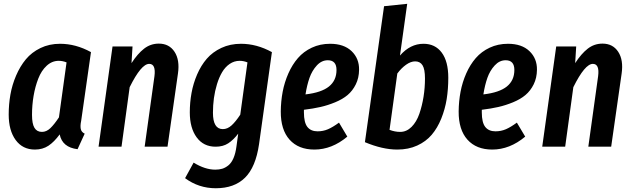

<svg xmlns="http://www.w3.org/2000/svg" viewBox="-20 -774 3334 1013"><path d="M296.9 -543Q379.9 -543 460 -499L408.2 -136.2Q402.8 -110.8 406 -94Q409.2 -77.1 426.8 -68.8L389.2 13.2Q308.6 3.4 294.9 -64.9Q266.1 -25.4 235.6 -5.1Q205.1 15.1 164.1 15.1Q99.6 15.1 62.7 -35.2Q25.9 -85.4 25.9 -169.9Q25.9 -223.6 34.9 -274.9Q43.9 -326.2 64.9 -375.2Q85.9 -424.3 116.5 -461.2Q147 -498 193.4 -520.5Q239.7 -543 296.9 -543ZM290 -453.1Q254.4 -453.1 226.3 -427.2Q198.2 -401.4 181.9 -359.1Q165.5 -316.9 157.2 -268.1Q148.9 -219.2 148.9 -168Q148.9 -120.6 161.9 -99.4Q174.8 -78.1 201.2 -78.1Q225.1 -78.1 245.6 -97.7Q266.1 -117.2 291 -154.8L331.1 -444.8Q310.5 -453.1 290 -453.1Z M817.9 -543.9Q872.6 -543.9 900.9 -500.7Q929.2 -457.5 918.9 -386.2L863.8 0H743.2L794.9 -372.1Q803.2 -437 767.1 -437Q725.1 -437 664.1 -314L621.1 0H500L573.7 -528.8H679.2L673.8 -440.9Q705.6 -490.2 740 -517.1Q774.4 -543.9 817.9 -543.9Z M1251.5 -543Q1334.5 -543 1414.6 -499L1346.7 -13.2Q1329.1 107.9 1272.7 163.6Q1216.3 219.2 1118.7 219.2Q1028.3 219.2 956.5 166L1001.5 84Q1062 121.1 1115.7 121.1Q1136.2 121.1 1152.6 116.2Q1168.9 111.3 1184.8 98.6Q1200.7 85.9 1211.7 60.8Q1222.7 35.6 1227.5 -1L1236.8 -68.8Q1211.4 -35.6 1184.1 -17.8Q1156.7 0 1117.7 0Q1053.7 0 1017.6 -49.3Q981.4 -98.6 981.4 -181.2Q981.4 -233.4 990.5 -283.4Q999.5 -333.5 1020 -381.1Q1040.5 -428.7 1071 -464.1Q1101.6 -499.5 1147.9 -521.2Q1194.3 -543 1251.5 -543ZM1244.6 -453.1Q1215.8 -453.1 1191.9 -436.8Q1168 -420.4 1151.9 -393.1Q1135.7 -365.7 1124.8 -329.8Q1113.8 -293.9 1108.6 -256.1Q1103.5 -218.3 1103.5 -179.2Q1103.5 -92.8 1155.8 -92.8Q1180.2 -92.8 1201.9 -112.5Q1223.6 -132.3 1247.6 -168.9L1285.6 -444.8Q1265.1 -453.1 1244.6 -453.1Z M1721.7 -543Q1794.4 -543 1835 -504.2Q1875.5 -465.3 1874.5 -405.8Q1874 -362.8 1857.2 -328.9Q1840.3 -294.9 1814 -272.7Q1787.6 -250.5 1748.5 -234.4Q1709.5 -218.3 1670.7 -209.5Q1631.8 -200.7 1583.5 -194.8V-181.2Q1583.5 -127.4 1601.8 -104.2Q1620.1 -81.1 1655.8 -81.1Q1684.6 -81.1 1710.2 -92Q1735.8 -103 1768.6 -127L1812.5 -53.2Q1731 15.1 1638.7 15.1Q1554.7 15.1 1507.8 -37.1Q1460.9 -89.4 1461.4 -186Q1461.9 -239.7 1471.4 -290Q1481 -340.3 1501.5 -386.7Q1522 -433.1 1551.8 -467.5Q1581.5 -502 1625.2 -522.5Q1668.9 -543 1721.7 -543ZM1591.8 -275.9Q1675.8 -285.6 1715.6 -317.6Q1755.4 -349.6 1755.4 -404.8Q1755.4 -456.1 1709.5 -456.1Q1676.8 -456.1 1651.6 -428.7Q1626.5 -401.4 1613 -363.3Q1599.6 -325.2 1591.8 -275.9Z M2214.4 -543Q2275.9 -543 2310.5 -496.6Q2345.2 -450.2 2345.2 -363.8Q2345.2 -304.2 2336.7 -251Q2328.1 -197.8 2308.1 -148.2Q2288.1 -98.6 2257.8 -63Q2227.5 -27.3 2181.2 -6.1Q2134.8 15.1 2076.2 15.1Q1998 15.1 1905.3 -23.9L2006.3 -741.2L2128.4 -753.9L2090.3 -481Q2144.5 -543 2214.4 -543ZM2170.4 -450.2Q2147.5 -450.2 2122.6 -432.6Q2097.7 -415 2076.2 -386.2L2035.2 -88.9Q2063.5 -78.1 2091.3 -78.1Q2125 -78.1 2151.4 -104.5Q2177.7 -130.9 2192.4 -173.3Q2207 -215.8 2214.6 -263.4Q2222.2 -311 2222.2 -359.9Q2222.2 -409.2 2209.2 -429.7Q2196.3 -450.2 2170.4 -450.2Z M2660.2 -543Q2732.9 -543 2773.4 -504.2Q2814 -465.3 2813 -405.8Q2812.5 -362.8 2795.7 -328.9Q2778.8 -294.9 2752.4 -272.7Q2726.1 -250.5 2687 -234.4Q2647.9 -218.3 2609.1 -209.5Q2570.3 -200.7 2522 -194.8V-181.2Q2522 -127.4 2540.3 -104.2Q2558.6 -81.1 2594.2 -81.1Q2623 -81.1 2648.7 -92Q2674.3 -103 2707 -127L2751 -53.2Q2669.4 15.1 2577.1 15.1Q2493.2 15.1 2446.3 -37.1Q2399.4 -89.4 2399.9 -186Q2400.4 -239.7 2409.9 -290Q2419.4 -340.3 2439.9 -386.7Q2460.4 -433.1 2490.2 -467.5Q2520 -502 2563.7 -522.5Q2607.4 -543 2660.2 -543ZM2530.3 -275.9Q2614.3 -285.6 2654.1 -317.6Q2693.8 -349.6 2693.8 -404.8Q2693.8 -456.1 2647.9 -456.1Q2615.2 -456.1 2590.1 -428.7Q2564.9 -401.4 2551.5 -363.3Q2538.1 -325.2 2530.3 -275.9Z M3158.7 -543.9Q3213.4 -543.9 3241.7 -500.7Q3270 -457.5 3259.8 -386.2L3204.6 0H3084L3135.7 -372.1Q3144 -437 3107.9 -437Q3065.9 -437 3004.9 -314L2961.9 0H2840.8L2914.6 -528.8H3020L3014.6 -440.9Q3046.4 -490.2 3080.8 -517.1Q3115.2 -543.9 3158.7 -543.9Z"/></svg>

Font: Fira Sans Compressed Medium
Style: Italic
Weight: 500
Width: 3
Italic angle: -8°
Designer: Carrois Corporate & Edenspiekermann AG
Foundry: Carrois Corporate GbR & Edenspiekermann AG
Version: Version 4.203;PS 004.203;hotconv 1.0.88;makeotf.lib2.5.64775